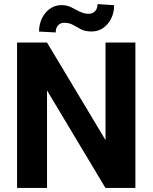

<svg xmlns="http://www.w3.org/2000/svg" viewBox="-20 -919 746 939"><path d="M642.1 -710.9V0H495.6L210 -476.6V0H63.5V-710.9H210L496.1 -233.9V-710.9ZM457 -898.9 538.1 -893.6Q538.1 -840.3 506.8 -802.7Q475.6 -765.1 427.7 -765.1Q396.5 -765.1 376.2 -775.6Q356 -786.1 337.6 -796.9Q319.3 -807.6 293.5 -807.6Q276.4 -807.6 264.4 -795.4Q252.4 -783.2 252.4 -760.3L170.9 -764.6Q170.9 -799.8 185.1 -829.1Q199.2 -858.4 224.1 -876.2Q249 -894 280.8 -894Q307.1 -894 328.4 -883.3Q349.6 -872.6 370.1 -862.1Q390.6 -851.6 415 -851.6Q432.1 -851.6 444.6 -864Q457 -876.5 457 -898.9Z"/></svg>

Font: Vazirmatn RD UI FD
Style: Bold
Weight: 700
Designer: Saber Rastikerdar
Foundry: Saber Rastikerdar
Version: Version 33.003